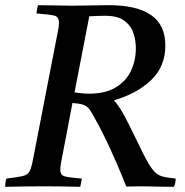

<svg xmlns="http://www.w3.org/2000/svg" viewBox="-31 -721 716 742"><path d="M328 -277Q319 -294 311 -303Q303 -312 289.5 -316.5Q276 -321 249 -323L210 -119Q207 -102 204.5 -89Q202 -76 202 -65Q202 -45 217.5 -40Q233 -35 285 -31Q284 -24 282.5 -15Q281 -6 279 1Q248 0 209.5 -0.5Q171 -1 137 -1Q103 -1 66.5 -0.5Q30 0 -11 1Q-11 -6 -10 -15Q-9 -24 -6 -31Q37 -36 56.5 -40.5Q76 -45 83.5 -59.5Q91 -74 97 -107L189 -581Q193 -599 195 -611.5Q197 -624 197 -633Q197 -656 179.5 -660.5Q162 -665 110 -669Q111 -684 116 -701Q145 -701 182 -700Q219 -699 242 -699Q258 -699 288 -699.5Q318 -700 347 -700.5Q376 -701 390 -701Q497 -701 552.5 -663Q608 -625 608 -545Q608 -464 553 -411.5Q498 -359 411 -334V-331Q419 -322 426.5 -311.5Q434 -301 442 -287Q451 -272 464.5 -245Q478 -218 493 -187.5Q508 -157 521 -130Q543 -86 559 -65.5Q575 -45 595 -39.5Q615 -34 648 -31Q648 -15 641 1Q625 1 599 0.5Q573 0 548 -0.5Q523 -1 508 -1Q492 -1 482.5 -0.5Q473 0 457 0Q441 -41 420.5 -88.5Q400 -136 376.5 -185Q353 -234 328 -277ZM257 -364Q270 -362 284.5 -360.5Q299 -359 313 -359Q376 -359 416 -383Q456 -407 475 -447Q494 -487 494 -535Q494 -565 484.5 -593.5Q475 -622 449.5 -641Q424 -660 376 -660Q367 -660 348.5 -659.5Q330 -659 314 -658Z"/></svg>

Font: Tiro Tamil
Style: Italic
Weight: 400
Italic angle: -11°
Designer: Tamil: Fernando Mello & Fiona Ross, assisted by Kaja Sojewska. Latin: John Hudson with Paul Hanslow, assisted by Kaja So
Foundry: Tiro Typeworks Ltd.
Version: Version 1.52